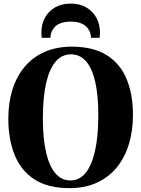

<svg xmlns="http://www.w3.org/2000/svg" viewBox="-20 -1006 764 1039"><path d="M357 12Q240 12.5 166.5 -35.2Q93 -83 59 -168Q25 -253 25 -363.5Q25 -449.5 47.2 -520.8Q69.5 -592 113.2 -644.2Q157 -696.5 221.2 -725Q285.5 -753.5 370 -753.5Q486 -753 558.8 -706.8Q631.5 -660.5 665.5 -577.5Q699.5 -494.5 699.5 -384Q699.5 -298.5 677.5 -226Q655.5 -153.5 612 -100.2Q568.5 -47 504.5 -17.5Q440.5 12 357 12ZM362 -29.5Q409 -29.5 442.5 -69.5Q476 -109.5 494 -188.5Q512 -267.5 512 -384Q512 -489 495.5 -562.2Q479 -635.5 446 -673.8Q413 -712 363.5 -712Q315.5 -712 281.8 -673.5Q248 -635 230 -557.8Q212 -480.5 212 -364Q212 -259 228.8 -184Q245.5 -109 278.8 -69.2Q312 -29.5 362 -29.5ZM362.5 -986.5Q411.5 -986.5 446.8 -966Q482 -945.5 501.5 -910Q521 -874.5 521 -830.5Q521 -821.5 520.5 -815Q520 -808.5 519 -801.5H472Q472 -805.5 471.8 -810.5Q471.5 -815.5 470 -821Q465.5 -840.5 452.8 -855.8Q440 -871 418 -880Q396 -889 362.5 -889Q329.5 -889 307 -880Q284.5 -871 272.2 -855.5Q260 -840 255 -821Q253.5 -815.5 253.2 -810.5Q253 -805.5 253 -801.5H206Q205 -808.5 204.5 -815Q204 -821.5 204 -830.5Q204 -875 223.2 -910.2Q242.5 -945.5 278 -966Q313.5 -986.5 362.5 -986.5Z"/></svg>

Font: Merriweather 96pt ExtraBold
Style: Regular
Weight: 800
Version: Version 2.100